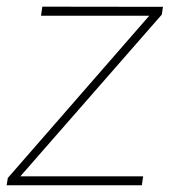

<svg xmlns="http://www.w3.org/2000/svg" viewBox="-29 -548 518 568"><path d="M31.2 -26.4H394.5L390.6 0H-9.3L-5.9 -21.5L412.6 -501.5H92.3L96.2 -528.3L453.1 -527.8L449.7 -504.9Z"/></svg>

Font: TypoPRO Roboto
Style: Italic
Weight: 250
Italic angle: -12°
Designer: Google
Version: Version 2.136; 2016